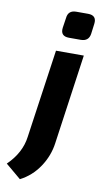

<svg xmlns="http://www.w3.org/2000/svg" viewBox="-157 -756 532 999"><g transform="rotate(10 109.5 -256.5)"><path d="M162 -711H224Q271 -711 265 -665L258 -611Q252 -571 210 -571H148Q101 -571 107 -617L115 -670Q119 -711 162 -711ZM240 -493 173 -20Q164 49 124.5 108Q85 167 24 198L-57 130Q15 60 26 -26L93 -493Z"/></g></svg>

Font: Exo 2.0
Style: Bold Italic
Weight: 700
Italic angle: -8°
Designer: Natanael Gama
Version: Version 1.001;PS 001.001;hotconv 1.0.70;makeotf.lib2.5.58329